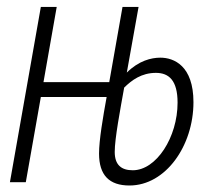

<svg xmlns="http://www.w3.org/2000/svg" viewBox="-20 -538 626 567"><path d="M362.3 9.8C469.2 9.8 551.3 -107.4 551.3 -236.3C551.3 -343.8 493.7 -367.7 453.6 -367.7C426.8 -367.7 390.1 -358.9 354.5 -323.7L389.2 -517.6H341.8L302.7 -295.9C302.7 -295.9 302.7 -295.4 302.7 -295.4H108.4L147.5 -517.6H100.6L9.3 0H56.2L100.6 -251.5H294.9C284.2 -192.4 272.5 -124.5 272.5 -84.5C272.5 -20.5 302.7 9.8 362.3 9.8ZM346.7 -279.3C369.1 -301.3 397.9 -322.8 440.4 -322.8C479 -322.8 504.4 -300.3 504.4 -234.9C504.4 -132.8 441.9 -35.2 372.1 -35.2C338.4 -35.2 318.8 -50.8 318.8 -89.4C318.8 -128.9 335 -213.9 346.7 -279.3Z"/></svg>

Font: Cascadia Code PL ExtraLight
Style: Italic
Weight: 200
Italic angle: -10°
Monospace: yes
Designer: Aaron Bell
Foundry: Saja Typeworks
Version: Version 2404.023